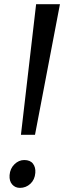

<svg xmlns="http://www.w3.org/2000/svg" viewBox="-20 -888 306 917"><path d="M152.5 -868H266.3L147.2 -244.3H80ZM25.7 -51.4Q28 -82.9 48.9 -103.3Q69.7 -123.7 95.7 -123.7Q124.3 -123.7 137.5 -106.3Q150.8 -88.9 148.7 -62.5Q146.2 -29.8 125 -10.2Q103.8 9.3 75.2 9.3Q52.6 9.3 38.2 -7Q23.8 -23.3 25.7 -51.4Z"/></svg>

Font: Merriweather Light
Style: Italic
Weight: 300
Italic angle: -7.8°
Designer: Eben Sorkin
Foundry: Eben Sorkin
Version: Version 2.101